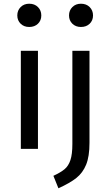

<svg xmlns="http://www.w3.org/2000/svg" viewBox="-20 -800 593 1032"><path d="M184 0H92V-527H184ZM202 -717Q202 -690 184 -672.5Q166 -655 137 -655Q109 -655 91 -672.5Q73 -690 73 -717Q73 -744 91 -762Q109 -780 137 -780Q166 -780 184 -762Q202 -744 202 -717ZM461 -32Q461 41 443 85Q425 129 390.5 156.5Q356 184 294 212L267 145Q306 127 327 109.5Q348 92 358.5 60.5Q369 29 369 -26V-527H461ZM480 -717Q480 -690 462 -672.5Q444 -655 415 -655Q387 -655 369 -672.5Q351 -690 351 -717Q351 -744 369 -762Q387 -780 415 -780Q444 -780 462 -762Q480 -744 480 -717Z"/></svg>

Font: Fira GO
Style: Regular
Weight: 400
Designer: Carrois Corporate
Foundry: Carrois Corporate GbR
Version: Version 0.300